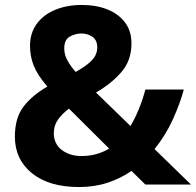

<svg xmlns="http://www.w3.org/2000/svg" viewBox="-20 -744 790 774"><path d="M310 -724Q368 -724 413 -706Q458 -688 484 -653.5Q510 -619 510 -569Q510 -500 469 -453Q428 -406 367 -371L506 -236Q526 -270 541 -307.5Q556 -345 566 -383H721Q706 -327 677 -263Q648 -199 603 -143L750 0H566L510 -55Q467 -25 414 -7.5Q361 10 299 10Q177 10 108.5 -46Q40 -102 40 -193Q40 -269 75 -314.5Q110 -360 171 -395Q132 -440 116.5 -478Q101 -516 101 -559Q101 -610 127.5 -647Q154 -684 201.5 -704Q249 -724 310 -724ZM258 -306Q230 -285 213.5 -261.5Q197 -238 197 -207Q197 -164 229 -139.5Q261 -115 309 -115Q341 -115 369 -123Q397 -131 420 -145ZM309 -609Q284 -609 261.5 -596.5Q239 -584 239 -549Q239 -524 251.5 -501Q264 -478 285 -454Q327 -477 349.5 -500Q372 -523 372 -553Q372 -583 352 -596Q332 -609 309 -609Z"/></svg>

Font: Noto Sans Sundanese
Style: Regular
Weight: 400
Designer: Monotype Design Team (Regular), Sérgio L. Martins (other weights)
Foundry: Monotype Imaging Inc.
Version: Version 2.003